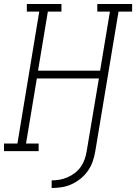

<svg xmlns="http://www.w3.org/2000/svg" viewBox="-35 -755 680 959"><path d="M223 184V146Q243 146 263 142.5Q283 139 302.5 130.5Q322 122 339.5 108.5Q357 95 369 77.5Q381 60 388 40Q395 20 398 0L459 -363H149L95 -38H158V0H-15V-38H52L161 -697H99V-735H272V-697H204L155 -402H465L514 -697H451V-735H625V-697H557L441 0Q437 25 428.5 50Q420 75 405 97Q390 119 368.5 136.5Q347 154 323 165Q299 176 273.5 180Q248 184 223 184Z"/></svg>

Font: Iosevka Curly Slab XLtEx
Style: Italic
Weight: 200
Width: 7
Italic angle: -9°
Monospace: yes
Designer: Belleve Invis
Foundry: Belleve Invis
Version: Version 11.1.0; ttfautohint (v1.8.3)